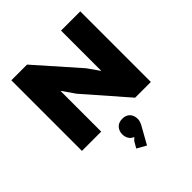

<svg xmlns="http://www.w3.org/2000/svg" viewBox="-294 -1013 1558 1558"><g transform="rotate(-45 485.5 -233.5)"><path d="M594.2 137.2Q594.2 163.1 576.2 195.8L494.1 342.8L415 297.9L446.8 243.2L470.2 221.2Q442.9 210.4 429.4 187.7Q416 165 416 137.2Q416 98.6 439.5 72.8Q462.9 46.9 505.9 46.9Q548.8 46.9 571.5 72.3Q594.2 97.7 594.2 137.2ZM880.9 -810.1V0H700.2L386.2 -359.9L313 -465.8H311V0H89.8V-810.1H270L587.9 -450.2L658.2 -350.1H660.2V-810.1Z"/></g></svg>

Font: Sinkin Sans 900 X Black
Style: Regular
Weight: 950
Designer: Keith Bates
Foundry: K-Type
Version: Sinkin Sans (version 1.0)  by Keith Bates   •   © 2014   www